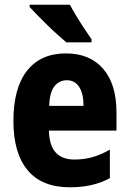

<svg xmlns="http://www.w3.org/2000/svg" viewBox="-20 -786 549 816"><path d="M260 -559Q362 -559 418.5 -493.5Q475 -428 475 -309V-231H188Q190 -108 296 -108Q337 -108 372.5 -118Q408 -128 447 -150V-29Q377 10 277 10Q158 10 97.5 -62.5Q37 -135 37 -272Q37 -412 95 -485.5Q153 -559 260 -559ZM264 -445Q232 -445 211.5 -419.5Q191 -394 189 -336H335Q335 -388 316.5 -416.5Q298 -445 264 -445ZM277 -766Q288 -745 305 -717Q322 -689 340 -662Q358 -635 369 -619V-606H262Q248 -618 226 -637.5Q204 -657 181 -679.5Q158 -702 138 -722.5Q118 -743 106 -756V-766Z"/></svg>

Font: Noto Sans Arabic Cond ExtBd
Style: Regular
Weight: 800
Width: 3
Designer: Monotype Design Team, Nadine Chahine, Nizar Qandah and Khaled Hosny
Foundry: Monotype Imaging Inc.
Version: Version 2.012; ttfautohint (v1.8.4.7-5d5b)